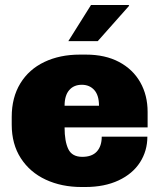

<svg xmlns="http://www.w3.org/2000/svg" viewBox="-20 -740 641 770"><path d="M572 -291V-229H239Q239 -173 254 -142Q269 -111 310 -111Q349 -111 368.5 -132.5Q388 -154 388 -192H571Q571 -135 541.5 -89Q512 -43 455.5 -16.5Q399 10 322 10H307Q227 10 163.5 -19.5Q100 -49 63.5 -105.5Q27 -162 27 -240V-271Q27 -349 61.5 -405.5Q96 -462 158 -491.5Q220 -521 300 -521H325Q402 -521 457.5 -491.5Q513 -462 542.5 -410Q572 -358 572 -291ZM239 -316H377Q377 -358 358 -379Q339 -400 308 -400Q276 -400 257.5 -378.5Q239 -357 239 -316ZM496 -720 498 -717 372 -575H254L345 -720Z"/></svg>

Font: Chivo Black
Style: Regular
Weight: 900
Designer: Hector Gatti
Foundry: Omnibus-Type
Version: Version 1.007